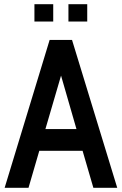

<svg xmlns="http://www.w3.org/2000/svg" viewBox="-20 -889 577 909"><path d="M371 -175H166L115 0H2L215 -700H321L535 0H422ZM342 -278 269 -531 195 -278ZM143 -869H232V-787H143ZM304 -869H393V-787H304Z"/></svg>

Font: Cabin Condensed SemiBold
Style: Regular
Weight: 600
Width: 3
Designer: Pablo Impallari
Foundry: Pablo Impallari. http://www.impallari.com Igino Marini. http://www.ikern.com
Version: Version 2.200